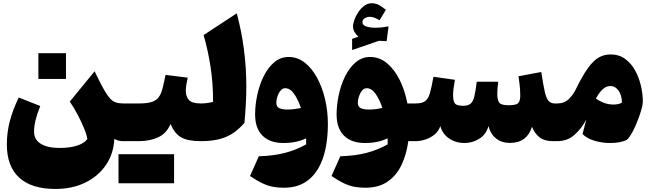

<svg xmlns="http://www.w3.org/2000/svg" viewBox="-20 -894 4115 1216"><path d="M579.1 -442.4 594.2 -411.6Q621.1 -356.9 640.4 -323Q659.7 -289.1 676.5 -270.8Q693.4 -252.4 713.1 -245.6Q732.9 -238.8 760.7 -238.8H761.2V0H760.7Q743.7 0 731 -3.4Q718.3 -6.8 704.1 -14.2Q699.7 79.1 651.1 150.6Q602.5 222.2 520 262.5Q437.5 302.7 331.1 302.7Q179.7 302.7 101.6 231Q23.4 159.2 23.4 21Q23.4 -53.2 41.5 -124.3Q59.6 -195.3 98.6 -276.4L234.9 -222.7Q213.9 -169.4 204.8 -131.8Q195.8 -94.2 195.8 -59.6Q195.8 -10.3 238 16.4Q280.3 43 358.4 43Q422.4 43 468 28.3Q513.7 13.7 533.2 -13.2Q529.8 -39.1 512.9 -80.3Q496.1 -121.6 472.2 -167Q448.2 -212.4 421.9 -250.5ZM223.1 -557.1H397.9V-394H223.1Z M730.5 266.6V82.5H1082.5V266.6ZM761.2 0Q749.5 0 743.7 -8.3Q737.8 -16.6 737.8 -41V-197.8Q737.8 -222.2 743.7 -230.5Q749.5 -238.8 761.2 -238.8H860.8Q910.6 -238.8 939.5 -247.8Q968.3 -256.8 984.1 -277.3Q1000 -297.9 1009 -332.8Q1018.1 -367.7 1028.3 -419.4L1168.9 -402.3Q1164.1 -379.9 1160.4 -358.6Q1156.7 -337.4 1156.7 -318.8Q1156.7 -283.2 1176.3 -261Q1195.8 -238.8 1252 -238.8H1252.4V0H1252Q1169.4 0 1127.2 -24.2Q1085 -48.3 1060.5 -108.9Q1033.7 -47.4 980 -23.7Q926.3 0 860.8 0Z M1479.5 -809.6Q1540 -584.5 1540 -346.2Q1540 -290.5 1536.9 -233.2Q1533.7 -175.8 1528.3 -116.2Q1498.5 -81.1 1462.2 -54.9Q1425.8 -28.8 1375.2 -14.4Q1324.7 0 1252.4 0Q1240.7 0 1234.9 -8.3Q1229 -16.6 1229 -41V-197.8Q1229 -222.2 1234.9 -230.5Q1240.7 -238.8 1252.4 -238.8Q1292.5 -238.8 1329.6 -249Q1329.6 -368.7 1313 -474.1Q1296.4 -579.6 1269.5 -671.9Z M1777.3 294.9Q1740.7 294.9 1709 289.1Q1677.2 283.2 1642.8 267.1Q1608.4 251 1563.5 220.7L1619.1 95.7Q1714.4 92.8 1785.2 74.2Q1856 55.7 1918.9 20.5Q1918.9 11.2 1918.9 1.7Q1918.9 -7.8 1918.5 -18.1Q1891.6 -4.4 1855.5 3.7Q1819.3 11.7 1774.4 11.7Q1690.4 11.7 1643.1 -34.4Q1595.7 -80.6 1595.7 -169.4Q1595.7 -228 1609.1 -291.7Q1622.6 -355.5 1649.4 -410.2Q1676.3 -464.8 1716.1 -499Q1755.9 -533.2 1808.6 -533.2Q1863.8 -533.2 1909.4 -497.8Q1955.1 -462.4 1988 -401.9Q2021 -341.3 2038.8 -265.1Q2056.6 -189 2056.6 -106.9Q2056.6 -25.4 2041.7 47.4Q2026.9 120.1 1993.9 175.8Q1960.9 231.4 1907.5 263.2Q1854 294.9 1777.3 294.9ZM1885.7 -210.4Q1867.7 -264.2 1842.5 -299.8Q1817.4 -335.4 1786.1 -335.4Q1769.5 -335.4 1756.8 -320.1Q1744.1 -304.7 1737.1 -283.2Q1730 -261.7 1730 -243.7Q1730 -216.3 1750.5 -208.3Q1771 -200.2 1799.3 -200.2Q1821.3 -200.2 1844.2 -203.1Q1867.2 -206.1 1885.7 -210.4Z M2324.7 -533.2Q2383.3 -533.2 2430.9 -493.7Q2478.5 -454.1 2511.7 -387.2Q2544.9 -320.3 2560.1 -238.8H2612.3V0H2565.9Q2554.7 84 2522.9 150.6Q2491.2 217.3 2435.1 256.1Q2378.9 294.9 2293.5 294.9Q2256.8 294.9 2225.1 289.1Q2193.4 283.2 2158.9 267.1Q2124.5 251 2079.6 220.7L2135.3 95.7Q2230.5 92.8 2301.3 74.2Q2372.1 55.7 2435.1 20.5Q2435.1 11.2 2435.1 1.7Q2435.1 -7.8 2434.6 -18.1Q2407.7 -4.4 2371.6 3.7Q2335.4 11.7 2290.5 11.7Q2206.5 11.7 2159.2 -34.4Q2111.8 -80.6 2111.8 -169.4Q2111.8 -228 2125.2 -291.7Q2138.7 -355.5 2165.5 -410.2Q2192.4 -464.8 2232.2 -499Q2272 -533.2 2324.7 -533.2ZM2302.2 -335.4Q2285.6 -335.4 2272.9 -320.1Q2260.3 -304.7 2253.2 -283.2Q2246.1 -261.7 2246.1 -243.7Q2246.1 -216.3 2266.6 -208.3Q2287.1 -200.2 2315.4 -200.2Q2337.4 -200.2 2360.4 -203.1Q2383.3 -206.1 2401.9 -210.4Q2383.8 -264.2 2358.6 -299.8Q2333.5 -335.4 2302.2 -335.4ZM2275.4 -753.9Q2275.4 -733.9 2300.3 -726.1Q2325.2 -718.3 2358.9 -718.3Q2377.9 -718.3 2400.4 -720.9Q2422.9 -723.6 2440.9 -727.1L2428.7 -633.3L2380.4 -635.7L2210 -577.1V-647.9L2250 -661.6Q2234.9 -675.3 2225.3 -691.4Q2215.8 -707.5 2215.8 -727.1Q2215.8 -745.1 2224.9 -769.8Q2233.9 -794.4 2250 -818.1Q2266.1 -841.8 2287.4 -857.7Q2308.6 -873.5 2333 -873.5Q2357.4 -873.5 2377.7 -863.5Q2397.9 -853.5 2423.8 -832L2383.8 -765.6Q2349.1 -787.6 2321.3 -787.6Q2306.2 -787.6 2290.8 -778.8Q2275.4 -770 2275.4 -753.9Z M3209.5 11.2Q3157.7 11.2 3122.1 -16.8Q3086.4 -44.9 3073.7 -95.7Q3058.6 -42 3015.4 -15.1Q2972.2 11.7 2921.9 11.7Q2867.2 11.7 2824.7 -16.8Q2782.2 -45.4 2768.6 -95.7Q2758.3 -63.5 2732.4 -42.2Q2706.5 -21 2674.3 -10.5Q2642.1 0 2612.3 0Q2600.6 0 2594.7 -8.3Q2588.9 -16.6 2588.9 -41V-197.8Q2588.9 -222.2 2594.7 -230.5Q2600.6 -238.8 2612.3 -238.8Q2653.3 -238.8 2673.3 -254.2Q2693.4 -269.5 2703.6 -306.6Q2713.9 -343.8 2725.1 -407.7L2861.3 -388.7Q2849.6 -328.1 2849.6 -293Q2849.6 -254.4 2860.8 -239.3Q2872.1 -224.1 2913.6 -224.1Q2944.3 -224.1 2960.2 -237.3Q2976.1 -250.5 2984.1 -283.4Q2992.2 -316.4 2999.5 -376.5H3135.3Q3132.8 -358.4 3131.1 -337.2Q3129.4 -315.9 3129.4 -300.8Q3129.4 -260.3 3141.6 -243.9Q3153.8 -227.5 3201.7 -227.5Q3249.5 -227.5 3262.2 -241.5Q3274.9 -255.4 3274.9 -288.1Q3274.9 -326.2 3270.5 -362.1Q3266.1 -397.9 3263.7 -411.1L3408.2 -438Q3419.9 -359.9 3429.4 -316.7Q3439 -273.4 3453.4 -256.1Q3467.8 -238.8 3493.7 -238.8H3508.8V0H3481.4Q3428.2 0 3397.2 -24.2Q3366.2 -48.3 3349.1 -91.3Q3334.5 -42 3299.8 -15.4Q3265.1 11.2 3209.5 11.2Z M3846.2 -549.3Q3900.4 -549.3 3939.2 -521Q3978 -492.7 4002.7 -447.5Q4027.3 -402.3 4039.3 -350.3Q4051.3 -298.3 4051.3 -251Q4051.3 -233.9 4043.7 -205.6Q4036.1 -177.2 4023.9 -144.5Q4011.7 -111.8 3997.6 -81.8Q3983.4 -51.8 3969.2 -30.8Q3955.1 -9.8 3944.3 -5.4Q3903.8 11.7 3845.2 11.7Q3793 11.7 3744.6 -2.7Q3696.3 -17.1 3669.4 -45.4L3693.4 -137.2Q3663.1 -79.6 3618.2 -39.8Q3573.2 0 3508.8 0Q3497.1 0 3491.2 -8.3Q3485.4 -16.6 3485.4 -41V-197.8Q3485.4 -222.2 3491.2 -230.5Q3497.1 -238.8 3508.8 -238.8Q3553.7 -238.8 3581.8 -266.1Q3609.9 -293.5 3627.4 -329.6Q3668.9 -414.6 3703.4 -462.4Q3737.8 -510.3 3772 -529.8Q3806.2 -549.3 3846.2 -549.3ZM3845.7 -349.1Q3819.3 -349.1 3796.9 -328.4Q3774.4 -307.6 3753.9 -269.5Q3775.4 -254.4 3803.7 -243.2Q3832 -231.9 3867.2 -231.9Q3880.9 -231.9 3894 -234.6Q3907.2 -237.3 3918.9 -243.7Q3918.9 -288.6 3898.2 -318.8Q3877.4 -349.1 3845.7 -349.1Z"/></svg>

Font: Pinar-DS3-FD Black
Style: Regular
Weight: 900
Designer: Amin Abedi
Version: Version 3.000